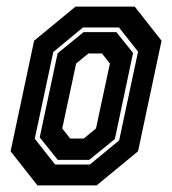

<svg xmlns="http://www.w3.org/2000/svg" viewBox="-20 -560 520 580"><path d="M93 0 12 -103 83 -437 208 -540H387L468 -437L397 -103L272 0ZM146.5 -63H251.5L340 -136L397 -404L339.5 -477H230.5L141 -403L85 -141ZM154.5 -77 100 -145 154 -399 232.5 -463H331.5L382 -400L327 -140L249.5 -77ZM192 -141.5H233L270 -172L312 -368L288 -398.5H247L210 -368L168 -172Z"/></svg>

Font: Tourney Condensed Regular
Style: Bold Italic
Weight: 700
Width: 3
Italic angle: -12°
Designer: Tyler Finck
Foundry: Etcetera Type Co
Version: Version 1.010; ttfautohint (v1.8.3)